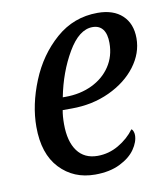

<svg xmlns="http://www.w3.org/2000/svg" viewBox="-68 -604 584 672"><g transform="rotate(-10 224.0 -268.0)"><path d="M43 -190Q43 -268 77 -351.5Q111 -435 174.5 -490.5Q238 -546 323 -546Q379 -546 410.5 -516.5Q442 -487 442 -435Q442 -382 407 -335.5Q372 -289 311 -260.5Q250 -232 176 -232H144Q140 -212 140 -183Q140 -121 165 -87Q190 -53 237 -53Q277 -53 312 -73.5Q347 -94 369 -124Q373 -122 375.5 -115.5Q378 -109 378 -102Q378 -78 360 -52Q342 -26 305.5 -8Q269 10 217 10Q141 10 92 -42Q43 -94 43 -190ZM162 -276Q214 -276 256 -296Q298 -316 322 -352Q346 -388 346 -435Q346 -467 333.5 -483.5Q321 -500 297 -500Q249 -500 209 -431.5Q169 -363 152 -276Z"/></g></svg>

Font: Noto Serif Narrow
Style: Italic
Weight: 400
Width: 4
Italic angle: -12°
Designer: Monotype Design Team
Foundry: Monotype Imaging Inc.
Version: Version 1.001